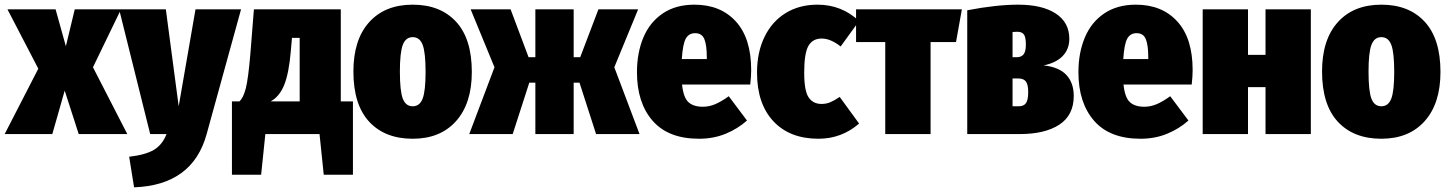

<svg xmlns="http://www.w3.org/2000/svg" viewBox="-40 -574 6202 822"><path d="M358 -286 505 0H297L237 -186L184 0H-20L124 -280L-8 -534H198L242 -376L280 -534H478Z M845 -1Q785 219 534 228L513 97Q583 89 619 67.5Q655 46 673 0H603L470 -534H670L725 -119L797 -534H992Z M1471 -140V174H1346L1328 0H1096L1078 174H953V-140H985Q1002 -155 1012.5 -196.5Q1023 -238 1032 -345L1047 -534H1419V-140ZM1243 -412H1210L1205 -355Q1197 -261 1177 -211Q1157 -161 1119 -140H1243Z M1980 -266Q1980 -131 1912.5 -55.5Q1845 20 1727 20Q1608 20 1540.5 -53Q1473 -126 1473 -268Q1473 -404 1540.5 -479Q1608 -554 1727 -554Q1845 -554 1912.5 -481Q1980 -408 1980 -266ZM1672 -268Q1672 -184 1684.5 -151.5Q1697 -119 1727 -119Q1757 -119 1769.5 -152Q1782 -185 1782 -266Q1782 -349 1769.5 -382Q1757 -415 1727 -415Q1697 -415 1684.5 -382Q1672 -349 1672 -268Z M2692 -534 2590 -286 2698 0H2512L2441 -220H2416V0H2252V-220H2226L2155 0H1969L2077 -286L1975 -534H2146L2223 -329H2252V-534H2416V-329H2444L2522 -534Z M3172 -212H2880Q2886 -156 2907.5 -136.5Q2929 -117 2969 -117Q2996 -117 3022 -128Q3048 -139 3080 -162L3158 -58Q3119 -23 3067 -1.5Q3015 20 2953 20Q2821 20 2754 -57Q2687 -134 2687 -265Q2687 -348 2714.5 -413.5Q2742 -479 2797.5 -516.5Q2853 -554 2933 -554Q3045 -554 3110.5 -482Q3176 -410 3176 -274Q3176 -248 3172 -212ZM2986 -329Q2986 -381 2975.5 -406.5Q2965 -432 2936 -432Q2909 -432 2896 -408.5Q2883 -385 2879 -321H2986Z M3638 -484 3559 -375Q3516 -409 3478 -409Q3439 -409 3421 -377.5Q3403 -346 3403 -263Q3403 -185 3422 -157Q3441 -129 3477 -129Q3497 -129 3514 -136Q3531 -143 3555 -159L3638 -45Q3563 20 3464 20Q3341 20 3271 -55Q3201 -130 3201 -263Q3201 -350 3233 -416Q3265 -482 3323.5 -518Q3382 -554 3460 -554Q3563 -554 3638 -484Z M4078 -534 4053 -394H3944V0H3750V-394H3625V-534Z M4557 -163Q4557 -81 4495.5 -40.5Q4434 0 4325 0H4101V-530Q4226 -554 4319 -554Q4422 -554 4480 -516Q4538 -478 4538 -408Q4538 -364 4510 -334.5Q4482 -305 4428 -294Q4494 -287 4525.5 -253Q4557 -219 4557 -163ZM4295 -437V-329H4313Q4332 -329 4342 -341Q4352 -353 4352 -383Q4352 -415 4343.5 -426.5Q4335 -438 4315 -438Q4304 -438 4295 -437ZM4362 -180Q4362 -211 4352.5 -224.5Q4343 -238 4320 -238H4295V-119H4321Q4343 -119 4352.5 -132.5Q4362 -146 4362 -180Z M5062 -212H4770Q4776 -156 4797.5 -136.5Q4819 -117 4859 -117Q4886 -117 4912 -128Q4938 -139 4970 -162L5048 -58Q5009 -23 4957 -1.5Q4905 20 4843 20Q4711 20 4644 -57Q4577 -134 4577 -265Q4577 -348 4604.5 -413.5Q4632 -479 4687.5 -516.5Q4743 -554 4823 -554Q4935 -554 5000.5 -482Q5066 -410 5066 -274Q5066 -248 5062 -212ZM4876 -329Q4876 -381 4865.5 -406.5Q4855 -432 4826 -432Q4799 -432 4786 -408.5Q4773 -385 4769 -321H4876Z M5378 0V-201H5303V0H5109V-534H5303V-339H5378V-534H5572V0Z M6127 -266Q6127 -131 6059.5 -55.5Q5992 20 5874 20Q5755 20 5687.5 -53Q5620 -126 5620 -268Q5620 -404 5687.5 -479Q5755 -554 5874 -554Q5992 -554 6059.5 -481Q6127 -408 6127 -266ZM5819 -268Q5819 -184 5831.5 -151.5Q5844 -119 5874 -119Q5904 -119 5916.5 -152Q5929 -185 5929 -266Q5929 -349 5916.5 -382Q5904 -415 5874 -415Q5844 -415 5831.5 -382Q5819 -349 5819 -268Z"/></svg>

Font: Fira Sans Condensed Black
Style: Regular
Weight: 900
Width: 3
Designer: Carrois Corporate & Edenspiekermann AG
Foundry: Carrois Corporate GbR & Edenspiekermann AG
Version: Version 4.203